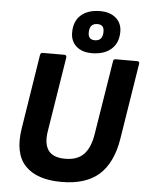

<svg xmlns="http://www.w3.org/2000/svg" viewBox="-60 -948 775 1009"><g transform="rotate(5 327.5 -444.0)"><path d="M302 12Q172 12 110.5 -52.5Q49 -117 70 -250L132 -642Q134 -655 146 -655H259Q272 -655 271 -642L208 -248Q197 -181 222 -146Q247 -111 311 -111Q376 -111 409.5 -146.5Q443 -182 454 -250L517 -642Q518 -655 530 -655H644Q657 -655 655 -642L591 -240Q570 -112 500 -50Q430 12 302 12ZM402 -676Q350 -676 320 -703Q290 -730 290 -775Q290 -835 326.5 -867.5Q363 -900 428 -900Q480 -900 511 -873Q542 -846 542 -801Q542 -742 504.5 -709Q467 -676 402 -676ZM412 -745Q454 -745 454 -794Q454 -831 419 -831Q377 -831 377 -782Q377 -745 412 -745Z"/></g></svg>

Font: Sofia Sans ExtraBold
Style: Italic
Weight: 800
Italic angle: -9°
Designer: Botio Nikoltchev, Ani Petrova
Foundry: lettersoup
Version: Version 4.100; ttfautohint (v1.8.4.7-5d5b)